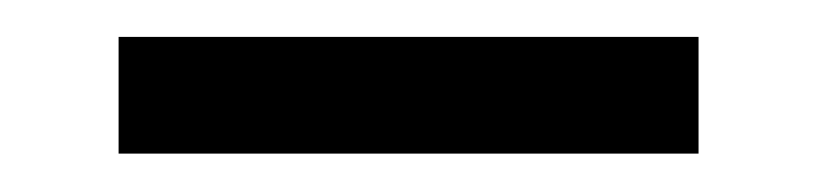

<svg xmlns="http://www.w3.org/2000/svg" viewBox="-20 -773 434 102"><path d="M43 -691.4V-753.4H351.1V-691.4Z"/></svg>

Font: Sancreek
Style: Regular
Weight: 400
Designer: Vernon Adams
Foundry: Vernon Adams
Version: Version 1.100; ttfautohint (v1.8.4.7-5d5b)